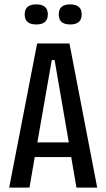

<svg xmlns="http://www.w3.org/2000/svg" viewBox="-20 -859 487 879"><path d="M22 0 150 -660H298L425 0H330L306 -140H139L115 0ZM217 -584 151 -207H295L230 -584ZM301 -747Q276 -747 262.5 -758Q249 -769 249 -793Q249 -817 262.5 -828Q276 -839 301 -839Q354 -839 354 -793Q354 -747 301 -747ZM146 -747Q93 -747 93 -793Q93 -839 146 -839Q199 -839 199 -793Q199 -747 146 -747Z"/></svg>

Font: Bricolage Grotesque 10pt Condensed
Style: Regular
Weight: 400
Width: 3
Designer: Mathieu Triay
Foundry: Atelier Triay
Version: Version 1.000; ttfautohint (v1.8.4.7-5d5b);gftools[0.9.29]